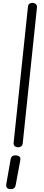

<svg xmlns="http://www.w3.org/2000/svg" viewBox="-20 -1024 304 1335"><path d="M106.5 0Q92.5 0 82.8 -8Q73 -16 75 -33L174.5 -978Q176 -992.5 184.8 -998.2Q193.5 -1004 204.5 -1004Q219 -1004 228.8 -995.8Q238.5 -987.5 237 -972L138 -27Q136.5 -12.5 127 -6.2Q117.5 0 106.5 0ZM49.5 291Q35 289.5 27.8 281Q20.5 272.5 24 254L54 83.5Q57 66.5 67.2 60.8Q77.5 55 93 56.5Q108 58 116 65.8Q124 73.5 121 90.5L89 263Q86 280 75 286.2Q64 292.5 49.5 291Z"/></svg>

Font: Edu NSW ACT Hand
Style: Regular
Weight: 400
Designer: Tina and Corey Anderson, Eben Sorkin, Mirko Velimirovic
Foundry: Sorkin Type Co.
Version: Version 2.000